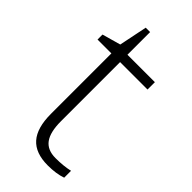

<svg xmlns="http://www.w3.org/2000/svg" viewBox="-203 -661 718 718"><g transform="rotate(45 156.0 -302.5)"><path d="M130.4 -142.6Q130.4 -85.4 150.4 -58.1Q170.4 -30.8 213.3 -30.8Q256.3 -30.8 288.2 -38.4V-2Q256.3 9.1 212.3 9.1Q147.1 9.1 115.8 -26.3Q84.4 -61.7 84.4 -136V-455.5H11.1V-481.8L84.4 -502.5L107.2 -614.3H130.4V-494.4H275.5V-455.5H130.4Z"/></g></svg>

Font: Khula Light
Style: Regular
Weight: 300
Designer: Erin McLaughlin, Steve Matteson
Version: Version 1.002;PS 1.0;hotconv 1.0.72;makeotf.lib2.5.5900; ttf